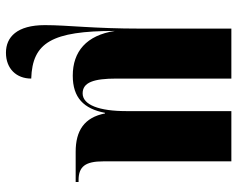

<svg xmlns="http://www.w3.org/2000/svg" viewBox="-98 -478 816 661"><g transform="rotate(90 310.5 -148.0)"><path d="M162 240C217 240 251 204 251 153C127 149 87 82 87 -135C102 -37 158 10 241 10C317 10 355 -28 369 -101H371C385 -29 431 0 503 0H607V-10H601C554 -10 536 -33 536 -95V-536H363V-174C363 -82 342 -24 302 -24C264 -24 251 -62 251 -141V-536H79V-226C79 -58 67 26 67 106C67 202 108 240 162 240Z"/></g></svg>

Font: Noto Serif Display Condensed Black
Style: Regular
Weight: 900
Width: 3
Designer: Monotype Design Team
Foundry: Monotype Imaging Inc.
Version: Version 2.009